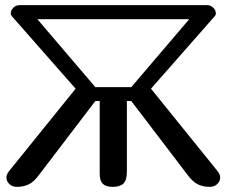

<svg xmlns="http://www.w3.org/2000/svg" viewBox="-20 -729 884 749"><path d="M787 -709Q802 -709 812 -699Q822 -689 822 -677Q822 -670 817 -665L569 -383L825 -66Q839 -50 839 -37Q839 -22 827.5 -11Q816 0 798 0Q773 0 752.5 -9.5Q732 -19 710 -49L492 -335H475V-60Q475 -26 461.5 -13Q448 0 420 0Q393 0 381 -12Q369 -24 369 -50V-335H352L134 -49Q112 -19 91.5 -9.5Q71 0 46 0Q28 0 16.5 -11Q5 -22 5 -37Q5 -50 19 -66L275 -383L27 -665Q22 -670 22 -677Q22 -689 32 -699Q42 -709 57 -709Q80 -709 96 -689L352 -389H492L748 -689Q764 -709 787 -709ZM57 -709H787L743 -654H80Z"/></svg>

Font: Marmelad for Arash.Academy
Style: Regular
Weight: 400
Designer: Manvel Shmavonyan
Foundry: Cyreal
Version: Version 1.110;Glyphs 3.2 (3202)